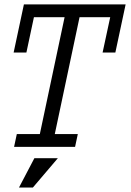

<svg xmlns="http://www.w3.org/2000/svg" viewBox="-20 -657 586 859"><path d="M496.1 -421.9H439L473.1 -580.1H335.9L225.1 -57.1H328.1L315.9 0H43L55.2 -57.1H158.2L269 -580.1H131.8L98.1 -421.9H41L86.9 -637.2H542ZM238.8 50.8 127 182.1H64.9L133.8 50.8Z"/></svg>

Font: Anonymous Pro
Style: Italic
Weight: 400
Italic angle: -12°
Monospace: yes
Designer: Mark Simonson
Version: Version 1.003